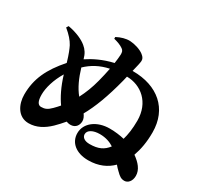

<svg xmlns="http://www.w3.org/2000/svg" viewBox="-165 -1019 1329 1262"><g transform="rotate(30 500.0 -387.5)"><path d="M591 -76C550 -76 531 -95 531 -117C531 -148 569 -167 618 -167C665 -167 700 -153 726 -136C695 -95 657 -76 591 -76ZM193 -128C169 -128 156 -151 156 -201C156 -252 176 -322 216 -388C240 -308 272 -245 303 -202C292 -189 280 -176 267 -163C240 -136 222 -128 193 -128ZM377 -312C340 -357 314 -415 293 -485C338 -528 390 -557 460 -572C453 -537 445 -501 436 -467C421 -409 401 -358 377 -312ZM596 -634C607 -678 613 -704 614 -718C615 -733 610 -746 590 -761C564 -781 520 -794 484 -796C452 -797 418 -787 386 -770V-757C414 -750 440 -741 459 -727C472 -718 476 -707 475 -685C474 -664 471 -642 468 -620C389 -602 325 -570 279 -539C269 -577 253 -600 230 -619C202 -643 152 -667 85 -679L75 -663C115 -630 138 -603 154 -574C164 -554 178 -522 195 -463C102 -357 57 -264 57 -144C57 -71 94 6 175 6C234 6 284 -22 329 -65C349 -85 369 -106 388 -129C400 -124 413 -122 424 -123C458 -125 476 -152 476 -183C476 -200 468 -216 457 -231C501 -309 539 -409 575 -549L583 -583C691 -582 787 -505 787 -366C787 -304 779 -255 768 -218C735 -226 697 -231 656 -231C560 -231 486 -176 486 -99C486 -27 545 21 636 21C715 21 773 -7 815 -49C825 -37 835 -26 846 -16C871 9 885 19 910 19C935 19 960 -5 960 -47C960 -94 927 -131 882 -163C901 -216 912 -276 912 -349C912 -528 788 -634 599 -634Z"/></g></svg>

Font: Noto Serif KR Black
Style: Regular
Weight: 900
Version: Version 1.001;PS 1.001;hotconv 16.6.54;makeotf.lib2.5.65590